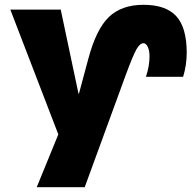

<svg xmlns="http://www.w3.org/2000/svg" viewBox="-20 -560 798 800"><path d="M578 -540Q671 -540 714.5 -492.5Q758 -445 758 -340Q758 -289 743 -240H588Q603 -284 603 -325Q603 -350 595.5 -365Q588 -380 578 -380Q563 -380 548.5 -354.5Q534 -329 503 -245L333 220H133L223 0L23 -520H233L307 -170H309L348 -315Q381 -439 434 -489.5Q487 -540 578 -540Z"/></svg>

Font: M PLUS 1p Black
Style: Regular
Weight: 900
Version: Version 1.061